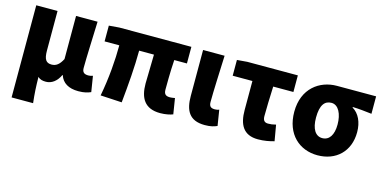

<svg xmlns="http://www.w3.org/2000/svg" viewBox="-74 -959 3078 1552"><g transform="rotate(15 1464.5 -183.5)"><path d="M72 202H252C243 124 240 66 239 -15C257 4 280 8 306 8C354 8 396 -23 422 -79H425C445 -18 498 14 579 14C629 14 657 5 683 -6L662 -137C649 -132 635 -130 625 -130C592 -130 573 -141 573 -179C573 -269 581 -439 585 -569H405V-208C379 -158 352 -138 315 -138C270 -138 250 -162 250 -239V-569H72Z M1264 14C1309 14 1348 5 1370 -4L1349 -135C1333 -132 1318 -130 1308 -130C1275 -130 1257 -141 1257 -181C1257 -204 1257 -333 1264 -430H1370V-569H767L681 -562V-430H804C804 -307 792 -152 763 0L942 10C957 -138 970 -296 970 -430H1094C1093 -338 1089 -219 1089 -187C1089 -67 1133 14 1264 14Z M1637 14C1687 14 1715 5 1740 -6L1719 -137C1708 -132 1693 -130 1684 -130C1651 -130 1635 -141 1635 -179C1635 -269 1643 -439 1648 -569H1468V-185C1468 -66 1505 14 1637 14Z M2082 14C2134 14 2179 5 2217 -6L2194 -139C2168 -132 2150 -130 2129 -130C2103 -130 2085 -141 2085 -181C2085 -242 2088 -336 2092 -430H2261V-569H1838L1753 -562V-430H1918V-187C1918 -67 1959 14 2082 14Z M2580 14C2734 14 2843 -87 2843 -249C2843 -333 2811 -400 2756 -432V-437C2815 -435 2854 -430 2916 -423V-569H2588C2445 -569 2309 -474 2309 -278C2309 -89 2430 14 2580 14ZM2582 -130C2525 -130 2491 -183 2491 -278C2491 -384 2526 -425 2582 -425C2641 -425 2674 -355 2674 -268C2674 -180 2640 -130 2582 -130Z"/></g></svg>

Font: Source Han Sans HK Heavy
Style: Regular
Weight: 900
Designer: Ryoko NISHIZUKA 西塚涼子 (kana, bopomofo & ideographs); Paul D. Hunt (Latin, Greek & Cyrillic); Sandoll Communications 산돌커뮤니
Foundry: Adobe
Version: Version 2.000;hotconv 1.0.107;makeotfexe 2.5.65593